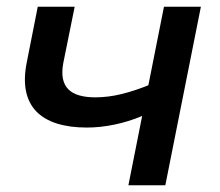

<svg xmlns="http://www.w3.org/2000/svg" viewBox="-20 -552 655 572"><path d="M362.5 0 403.5 -206.5Q363 -189.5 321 -180.8Q279 -172 238.5 -172Q187.5 -172 149.5 -184Q111.5 -196 88.2 -220Q65 -244 57.5 -280.2Q50 -316.5 59.5 -365L92.5 -532H202.5L168.5 -364Q163.5 -336.5 167.5 -317.2Q171.5 -298 183.8 -285.8Q196 -273.5 216.2 -267.8Q236.5 -262 263.5 -262Q302.5 -262 342 -271.8Q381.5 -281.5 422 -298L468.5 -532H578.5L472.5 0Z"/></svg>

Font: Argentum Sans
Style: Italic
Weight: 400
Italic angle: -11.3099°
Designer: Julieta Ulanovsky, Owen Earl, Rasmus Andersson, Cristiano Sobral
Foundry: The Argentum Sans Project Authors
Version: Version 3.131; ttfautohint (v1.8.4.7-5d5b-dirty)